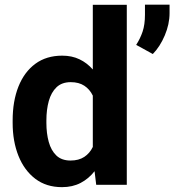

<svg xmlns="http://www.w3.org/2000/svg" viewBox="-20 -770 727 800"><path d="M32.7 -257.8V-268.1Q32.7 -348.6 56.9 -409.4Q81.1 -470.2 127.2 -504.2Q173.3 -538.1 239.3 -538.1Q279.8 -538.1 311.3 -522.9Q342.8 -507.8 366.7 -480.5V-750H508.3V0H380.9L374 -56.6Q349.6 -25.4 315.9 -7.8Q282.2 9.8 238.3 9.8Q172.9 9.8 127 -25.1Q81.1 -60.1 56.9 -120.6Q32.7 -181.2 32.7 -257.8ZM173.3 -268.1V-257.8Q173.3 -214.4 183.1 -178.7Q192.9 -143.1 214.8 -122.1Q236.8 -101.1 273.9 -101.1Q308.1 -101.1 331.1 -116.2Q354 -131.3 366.7 -157.7V-371.6Q354 -397.9 331.3 -412.8Q308.6 -427.7 274.9 -427.7Q237.8 -427.7 215.6 -406.5Q193.4 -385.3 183.3 -349.1Q173.3 -313 173.3 -268.1ZM686.5 -750.5V-715.3Q686.5 -669.4 666.5 -622.3Q646.5 -575.2 616.7 -544.9L547.4 -583Q564.5 -609.4 574.2 -638.4Q584 -667.5 584 -708.5V-750.5Z"/></svg>

Font: Vazirmatn UI FD
Style: Bold
Weight: 700
Designer: Saber Rastikerdar
Foundry: Saber Rastikerdar
Version: Version 33.003